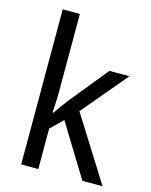

<svg xmlns="http://www.w3.org/2000/svg" viewBox="-115 -834 714 909"><g transform="rotate(15 242.5 -380.0)"><path d="M162 -370Q162 -350 160.5 -324Q159 -298 158 -276H162Q171 -290 187 -312Q203 -334 215 -349L367 -536H465L279 -315L477 0H378L221 -256L162 -198V0H78V-760H162Z"/></g></svg>

Font: Noto Sans Kannada SemiCondensed
Style: Regular
Weight: 400
Width: 4
Designer: Jelle Bosma - Monotype Design Team
Foundry: Monotype Imaging Inc.
Version: Version 2.005; ttfautohint (v1.8.4.7-5d5b)